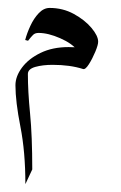

<svg xmlns="http://www.w3.org/2000/svg" viewBox="-20 -177 309 491"><path d="M106.9 -156.7Q140.6 -156.7 168.7 -141.4Q196.8 -126 213.9 -105.7Q231 -85.4 231 -70.3Q231 -62 223.6 -44.4Q216.3 -26.9 207.3 -12.7Q198.2 1.5 192.4 -0.5Q159.2 -11.2 114.3 -11.2Q89.4 -11.2 70.3 -5.9Q51.3 -0.5 51.3 12.2Q51.3 56.6 56.9 113.5Q62.5 170.4 62.5 256.3L44.9 293.9Q44.9 211.4 32.2 147Q19.5 82.5 19.5 41Q19.5 18.1 36.4 -4.4Q53.2 -26.9 83.7 -41.7Q114.3 -56.6 155.3 -56.6Q171.9 -56.6 186 -54.7L178.7 -47.4Q164.6 -65.9 133.8 -79.3Q103 -92.8 78.6 -92.8Q69.8 -92.8 64.7 -87.9Q59.6 -83 51.8 -72.8L44.4 -74.7Q48.8 -91.8 57.6 -110.8Q66.4 -129.9 79.1 -143.3Q91.8 -156.7 106.9 -156.7Z"/></svg>

Font: Lateef Light
Style: Regular
Weight: 300
Designer: SIL International
Foundry: SIL International
Version: Version 4.200